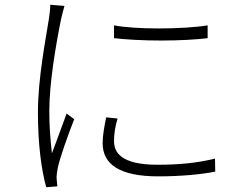

<svg xmlns="http://www.w3.org/2000/svg" viewBox="-20 -767 1040 810"><path d="M192 -747C192 -731 190 -713 187 -692C174 -607 140 -438 140 -293C140 -157 155 -49 175 23L222 19C221 10 220 -1 219 -12C218 -24 220 -40 223 -55C231 -98 269 -203 293 -264L261 -288C245 -243 218 -171 199 -120C192 -185 188 -234 188 -299C188 -417 216 -580 238 -688C242 -707 248 -727 252 -742ZM461 -606C511 -600 586 -596 660 -596C735 -596 809 -600 856 -606V-660C808 -652 729 -647 651 -647C579 -647 508 -651 461 -660ZM428 -272C420 -233 413 -195 413 -163C413 -75 483 -23 647 -23C743 -23 828 -31 888 -43L887 -98C811 -79 733 -72 644 -72C488 -72 461 -126 461 -172C461 -200 465 -230 476 -267Z"/></svg>

Font: Spoqa Han Sans Neo Light
Style: Regular
Weight: 300
Designer: [Spoqa Han Sans Neo] Dong-huui Kim  Younghwa Kang  Yujin Lee  [Noto Sans] Ryoko NISHIZUKA  (kana & ideographs); Paul D. 
Foundry: Spoqa (http://www.spoqa-han-sans.com)
Version: Version 1.000